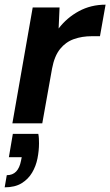

<svg xmlns="http://www.w3.org/2000/svg" viewBox="-51 -528 472 822"><path d="M2 0 89 -496H204L200 -406Q235 -452 286.5 -480Q338 -508 401 -508L377 -373H342Q300 -373 265 -360.5Q230 -348 206 -318Q182 -288 172 -235L130 0ZM-31 274 -22 222Q3 222 18 206.5Q33 191 39 160L42 145H-13L4 45H113Q115 55 115.5 65.5Q116 76 116 86Q116 117 109.5 150Q103 183 86.5 211Q70 239 41.5 256.5Q13 274 -31 274Z"/></svg>

Font: Rethink Sans
Style: Bold Italic
Weight: 700
Italic angle: -10°
Designer: The Rethink Sans project authors (Hans Thiessen). DM Sans designed by Colophon Foundry.
Foundry: Rethink Communications LLC
Version: Version 1.001